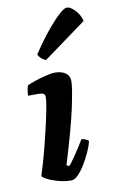

<svg xmlns="http://www.w3.org/2000/svg" viewBox="-89 -832 529 880"><g transform="rotate(-10 176.0 -392.0)"><path d="M170 0Q141 0 111.5 -8Q82 -16 61.5 -26.5Q41 -37 38 -44Q44 -62 54.5 -98Q65 -134 76.5 -179Q88 -224 98 -268Q108 -312 114.5 -347Q121 -382 121 -397Q121 -409 113 -413Q105 -417 91 -417H42Q42 -430 44.5 -443.5Q47 -457 50 -464Q64 -471 90 -479.5Q116 -488 141.5 -494Q167 -500 180 -500Q211 -500 230 -487Q249 -474 249 -448Q249 -417 229 -324.5Q209 -232 160 -73L171 -66Q181 -76 195 -96Q209 -116 223.5 -138.5Q238 -161 248 -178Q258 -178 268.5 -173Q279 -168 281 -163Q276 -142 263.5 -114.5Q251 -87 235 -60.5Q219 -34 202 -17Q185 0 170 0ZM152 -564Q139 -568 129 -578Q119 -588 116 -595Q152 -650 186.5 -692.5Q221 -735 247.5 -759.5Q274 -784 286 -784Q298 -784 312.5 -772.5Q327 -761 338 -744Q349 -727 352 -710Z"/></g></svg>

Font: Texturina ExtraBold
Style: Italic
Weight: 800
Italic angle: -11°
Designer: Guillermo Torres Carreño
Foundry: Omnibus-Type
Version: Version 1.002; ttfautohint (v1.8.3)